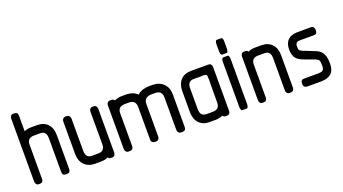

<svg xmlns="http://www.w3.org/2000/svg" viewBox="-42 -721 1852 1037"><g transform="rotate(-20 884.5 -202.5)"><path d="M203 0Q184 0 184 -21V-215Q184 -256 149 -256H113Q74 -256 74 -217V-21Q74 0 55 0H48Q38 0 33.5 -7.5Q29 -15 29 -21V-384Q29 -391 33.5 -398Q38 -405 48 -405H55Q74 -405 74 -384V-295Q92 -303 113 -303H149Q186 -303 208 -280Q230 -257 230 -215V-21Q230 0 210 0Z M464 0Q451 0 447 -9Q430 0 405 0H370Q333 0 310.5 -23.5Q288 -47 288 -86V-274Q288 -282 293.5 -288Q299 -294 308 -294H316Q325 -294 330 -287Q335 -280 335 -274V-87Q335 -46 370 -46H405Q444 -46 444 -84V-274Q444 -282 449 -288Q454 -294 464 -294H470Q480 -294 484.5 -287Q489 -280 489 -274V-21Q489 -14 484.5 -7Q480 0 470 0Z M866 0Q856 0 851 -7Q846 -14 846 -21V-208Q846 -248 807 -248H787Q742 -248 742 -208V-21Q742 -14 737 -7Q732 0 723 0H715Q707 0 701 -5.5Q695 -11 695 -21V-208Q695 -248 656 -248H634Q592 -248 592 -210V-21Q592 0 571 0H564Q554 0 549 -7Q544 -14 544 -21V-274Q544 -280 549 -287Q554 -294 564 -294H571Q583 -294 589 -285Q610 -294 633 -294H656Q697 -294 720 -270Q734 -283 752 -288.5Q770 -294 787 -294H807Q847 -294 870.5 -270.5Q894 -247 894 -208V-21Q894 0 873 0Z M1123 0Q1110 0 1106 -9Q1086 0 1065 0H1029Q991 0 969.5 -23.5Q948 -47 948 -86V-208Q948 -247 969.5 -270.5Q991 -294 1029 -294H1129Q1139 -294 1144 -288Q1149 -282 1149 -274V-21Q1149 -12 1144 -6Q1139 0 1129 0ZM1105 -217Q1105 -226 1104 -227V-233Q1105 -237 1102.5 -242Q1100 -247 1088 -248Q1087 -249 1083 -249Q1080 -249 1079 -248Q1075 -248 1064.5 -247.5Q1054 -247 1029 -248Q993 -248 993 -208V-87Q993 -46 1029 -46H1064Q1104 -46 1104 -84Q1104 -148 1104.5 -177Q1105 -206 1105 -217Z M1216 -319Q1213 -319 1210.5 -326Q1208 -333 1208 -340V-383Q1208 -391 1210.5 -397.5Q1213 -404 1216 -404H1244Q1248 -404 1250.5 -397.5Q1253 -391 1253 -383V-340Q1253 -333 1250.5 -326Q1248 -319 1244 -319ZM1216 0Q1213 0 1210.5 -7Q1208 -14 1208 -21V-282Q1208 -290 1210.5 -296.5Q1213 -303 1216 -303H1244Q1248 -303 1250.5 -296.5Q1253 -290 1253 -282V-21Q1253 -14 1250.5 -7Q1248 0 1244 0Z M1489 0Q1480 0 1475 -6Q1470 -12 1470 -21V-208Q1470 -248 1435 -248H1399Q1360 -248 1360 -210V-21Q1360 -12 1355 -6Q1350 0 1341 0H1334Q1324 0 1319.5 -7Q1315 -14 1315 -21V-274Q1315 -280 1319.5 -287Q1324 -294 1334 -294H1341Q1353 -294 1358 -285Q1373 -294 1399 -294H1435Q1472 -294 1494 -270.5Q1516 -247 1516 -208V-21Q1516 -12 1511 -6Q1506 0 1496 0Z M1589 0Q1583 0 1576.5 -5Q1570 -10 1570 -20V-26Q1570 -46 1589 -46H1671Q1691 -46 1698 -53Q1705 -60 1705 -72V-87Q1705 -103 1701 -109.5Q1697 -116 1685 -121L1622 -144Q1592 -155 1579.5 -172.5Q1567 -190 1567 -221Q1567 -257 1586.5 -275.5Q1606 -294 1642 -294H1719Q1729 -294 1733.5 -287Q1738 -280 1738 -274V-268Q1738 -248 1719 -248H1642Q1624 -248 1618.5 -241.5Q1613 -235 1613 -228V-214Q1613 -204 1617 -199.5Q1621 -195 1636 -189L1699 -164Q1729 -152 1739 -130.5Q1749 -109 1749 -75Q1749 -36 1729 -18Q1709 0 1671 0Z"/></g></svg>

Font: Chathura ExtraBold
Style: Regular
Weight: 800
Designer: Appaji Ambarisha Darbha
Foundry: Aditya Fonts
Version: Version 1.002 2016